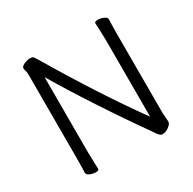

<svg xmlns="http://www.w3.org/2000/svg" viewBox="-158 -872 1054 1048"><g transform="rotate(-30 369.0 -347.5)"><path d="M564 -657Q562 -687 562 -695Q562 -705 583 -705Q601 -705 619 -697Q637 -689 637 -677Q637 -661 636 -649L635 -588V-87L637 -60L639 -32Q639 -17 618.5 -2Q598 13 580 13Q568 13 559.5 4.5Q551 -4 545 -13.5Q539 -23 537 -26Q445 -155 346 -306Q247 -457 175 -579V-105Q175 -79 177 -37L178 1Q178 11 158 11Q140 11 122 3Q104 -5 104 -17Q104 -33 105 -45L106 -106V-641Q106 -647 102.5 -660Q99 -673 99 -678Q99 -682 100 -683Q104 -693 123 -700.5Q142 -708 159 -708Q165 -708 168 -707Q174 -706 178 -701.5Q182 -697 185.5 -691Q189 -685 191 -682Q392 -344 566 -104V-589Q566 -615 564 -657Z"/></g></svg>

Font: Iansui 0.93
Style: Regular
Weight: 400
Designer: But Ko / Fontworks Inc.
Foundry: zi-hi.com / Fontworks Inc.
Version: Version 0.931